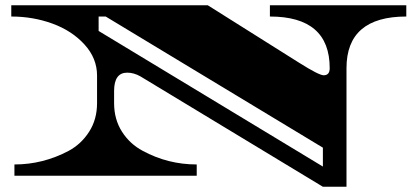

<svg xmlns="http://www.w3.org/2000/svg" viewBox="-20 -670 1584 732"><path d="M1009 -650H1529V-607Q1301 -607 1301 -410V42H1211L515 -379Q490 -393 465 -393Q415 -393 415 -323V-277Q415 -215 445 -168Q475 -121 524 -95Q620 -43 730 -43V0H35V-43Q144 -43 242 -95Q290 -121 320 -168Q350 -215 350 -277V-382Q350 -448 302 -500.5Q254 -553 180 -580Q106 -607 23 -607V-650H772L1120 -431Q1196 -383 1214 -383Q1237 -383 1237 -410Q1237 -607 1009 -607ZM356 -607V-552L1211 -35V-107L383 -607Z"/></svg>

Font: Diplomata
Style: Regular
Weight: 400
Width: 7
Designer: Eduardo Rodriguez Tunni
Foundry: Eduardo Rodriguez Tunni
Version: Version 1.001